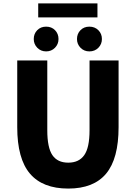

<svg xmlns="http://www.w3.org/2000/svg" viewBox="-20 -1102 803 1136"><path d="M383.8 13.7Q232.4 13.7 157.2 -74.7Q82 -163.1 82 -349.6V-744.1H259.8V-331.1Q259.8 -228.5 290 -184.1Q320.3 -139.6 383.8 -139.6Q447.3 -139.6 478.5 -184.1Q509.8 -228.5 509.8 -331.1V-744.1H681.6V-349.6Q681.6 -163.1 607.9 -74.7Q534.2 13.7 383.8 13.7ZM179.7 -871.1Q179.7 -902.3 200.2 -923.3Q220.7 -944.3 252.9 -944.3Q285.2 -944.3 305.7 -923.3Q326.2 -902.3 326.2 -871.1Q326.2 -840.8 305.2 -819.3Q284.2 -797.9 252.9 -797.9Q221.7 -797.9 200.7 -819.3Q179.7 -840.8 179.7 -871.1ZM206.1 -999V-1082H556.6V-999ZM508.8 -797.9Q477.5 -797.9 456.5 -819.3Q435.5 -840.8 435.5 -871.1Q435.5 -902.3 456.1 -923.3Q476.6 -944.3 508.8 -944.3Q541 -944.3 562 -923.3Q583 -902.3 583 -871.1Q583 -840.8 562 -819.3Q541 -797.9 508.8 -797.9Z"/></svg>

Font: Gen Shin Gothic Heavy
Style: Bold
Weight: 900
Designer: [Source Han Sans]
Ryoko NISHIZUKA  (kana & ideographs); Paul D. Hunt (Latin, Greek & Cyrillic); Wenlong ZHANG  (bopomofo
Version: Version 1.002.20150607